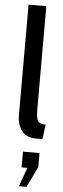

<svg xmlns="http://www.w3.org/2000/svg" viewBox="-67 -780 361 1099"><g transform="rotate(5 114.0 -230.0)"><path d="M161 10Q103 10 77 -26.5Q51 -63 51 -113.5V-750H153V-161Q153 -107.5 162.8 -91Q172.5 -74.5 208 -74.5L197.5 10ZM130.5 290H86.5L125.5 181.5H92.5V91H187.5V171Z"/></g></svg>

Font: Cabin Condensed Medium
Style: Regular
Weight: 500
Width: 3
Designer: Pablo Impallari
Foundry: Pablo Impallari. http://www.impallari.com Igino Marini. http://www.ikern.com
Version: Version 3.001; ttfautohint (v1.8.3)